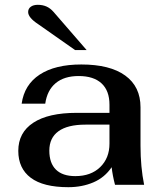

<svg xmlns="http://www.w3.org/2000/svg" viewBox="-20 -768 680 798"><path d="M56 -141Q56 -217 118.5 -258Q181 -299 299 -299H435V-333Q435 -391 402 -421.5Q369 -452 307 -452Q247 -452 211.5 -422.5Q176 -393 168 -337H70Q81 -416 145 -458Q209 -500 318 -500Q437 -500 500.5 -454Q564 -408 564 -322V-162Q564 -74 579 0H458Q448 -38 444 -73Q415 -30 368 -10Q321 10 264 10Q160 10 108 -29Q56 -68 56 -141ZM435 -171V-250H335Q261 -250 223 -222.5Q185 -195 185 -142Q185 -90 212.5 -63Q240 -36 293 -36Q358 -36 396.5 -73.5Q435 -111 435 -171ZM138 -668Q97 -695 97 -718Q97 -732 108 -740Q119 -748 137 -748Q157 -748 173 -741Q189 -734 203 -718L340 -560H292Z"/></svg>

Font: Fahkwang SemiBold
Style: Regular
Weight: 600
Designer: Suppakit Chalermlarp | Katatrad Co.,Ltd.
Foundry: Cadson Demak Co.,Ltd.
Version: Version 1.000; ttfautohint (v1.6)